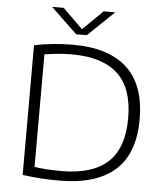

<svg xmlns="http://www.w3.org/2000/svg" viewBox="-62 -999 906 1058"><g transform="rotate(5 391.5 -470.0)"><path d="M303 5.5Q252.5 5.5 206.5 2.5Q160.5 -0.5 102 -8V-725.5Q154 -736.5 210.2 -741.8Q266.5 -747 316.5 -747Q513.5 -747 615.5 -653Q717.5 -559 717.5 -370Q717.5 -179.5 613.2 -87Q509 5.5 303 5.5ZM312.5 -48Q484 -48 569 -126.2Q654 -204.5 654 -370.5Q654 -535.5 569 -614.5Q484 -693.5 315 -693.5Q279 -693.5 241.5 -690.2Q204 -687 163.5 -680.5V-58Q194 -53 229 -50.5Q264 -48 312.5 -48ZM328 -806 183 -945H247L357.5 -836.5L468 -945H532L387 -806Z"/></g></svg>

Font: Encode Sans Expanded Light
Style: Regular
Weight: 300
Width: 7
Designer: Multiple Designers
Foundry: Impallari Type
Version: Version 3.000; ttfautohint (v1.8.3) -l 8 -r 50 -G 200 -x 14 